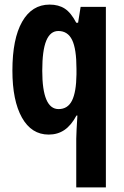

<svg xmlns="http://www.w3.org/2000/svg" viewBox="-20 -576 541 836"><path d="M312 28Q312 11 313.5 -13Q315 -37 317 -73H313Q290 -30 260.5 -10Q231 10 192 10Q117 10 75.5 -64Q34 -138 34 -269Q34 -407 76.5 -481.5Q119 -556 196 -556Q235 -556 262 -538.5Q289 -521 312 -477H320L331 -546H441V240H312ZM235 -101Q275 -101 293.5 -138Q312 -175 313 -252V-276Q313 -363 294 -402Q275 -441 234 -441Q199 -441 181.5 -399Q164 -357 164 -268Q164 -101 235 -101Z"/></svg>

Font: Noto Sans Gujarati ExtraCondensed
Style: Bold
Weight: 700
Width: 2
Designer: Jelle Bosma - Monotype Design Team, Universal Thirst
Foundry: Monotype Imaging Inc.
Version: Version 2.106; ttfautohint (v1.8.4.7-5d5b)